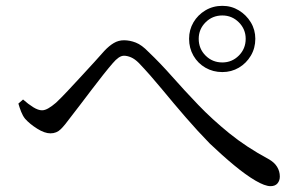

<svg xmlns="http://www.w3.org/2000/svg" viewBox="-20 -705 1040 658"><path d="M628 -572Q628 -603 643 -628.5Q658 -654 684 -669.5Q710 -685 742 -685Q773 -685 798.5 -669.5Q824 -654 839.5 -628.5Q855 -603 855 -572Q855 -540 839.5 -514Q824 -488 798.5 -473Q773 -458 742 -458Q710 -458 684 -473Q658 -488 643 -514Q628 -540 628 -572ZM661 -572Q661 -538 684.5 -514.5Q708 -491 742 -491Q775 -491 798.5 -514.5Q822 -538 822 -572Q822 -605 798.5 -628.5Q775 -652 742 -652Q708 -652 684.5 -628.5Q661 -605 661 -572ZM43 -350 59 -364Q77 -348 94 -337.5Q111 -327 124 -327Q134 -327 146 -334Q158 -341 172 -353Q190 -370 212 -393.5Q234 -417 258 -443Q282 -469 303 -492Q324 -515 338 -531Q354 -548 370 -557.5Q386 -567 405 -567Q425 -567 445.5 -559Q466 -551 489 -527Q529 -489 570.5 -442Q612 -395 659.5 -345.5Q707 -296 765.5 -248.5Q824 -201 900 -160Q920 -149 929.5 -133.5Q939 -118 939 -100Q939 -86 931 -76.5Q923 -67 907 -67Q888 -67 855.5 -86Q823 -105 782.5 -138.5Q742 -172 699 -213Q657 -256 615.5 -304Q574 -352 534.5 -400Q495 -448 456 -489Q442 -503 429 -508.5Q416 -514 405 -514Q396 -514 386.5 -507.5Q377 -501 366 -488Q353 -473 333.5 -448.5Q314 -424 294 -397.5Q274 -371 254.5 -345.5Q235 -320 221 -302Q203 -277 188.5 -262.5Q174 -248 153 -248Q133 -248 107.5 -264Q82 -280 66 -298Q58 -308 52.5 -322Q47 -336 43 -350Z"/></svg>

Font: Early Summer Mincho
Style: Regular
Weight: 400
Designer: GuiWonder
Version: Version 1.002